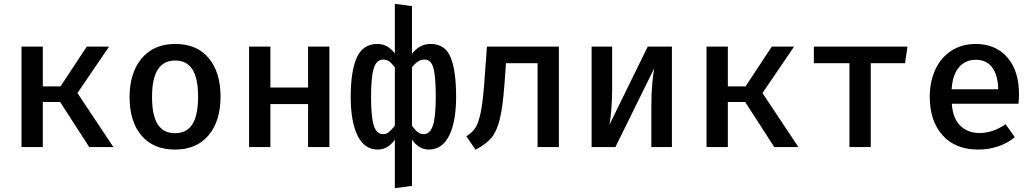

<svg xmlns="http://www.w3.org/2000/svg" viewBox="-20 -773 5440 1009"><path d="M93 -528H205V-319H298L436 -528H553L387 -284L576 0H449L296 -237H205V0H93Z M1139 -265Q1139 -137 1076 -62Q1013 13 900 13Q786 13 723.5 -60.5Q661 -134 661 -264Q661 -390 724.5 -466Q788 -542 901 -542Q1015 -542 1077 -467.5Q1139 -393 1139 -265ZM779 -264Q779 -166 809 -119.5Q839 -73 900 -73Q961 -73 991 -120Q1021 -167 1021 -265Q1021 -362 991 -408.5Q961 -455 901 -455Q840 -455 809.5 -408Q779 -361 779 -264Z M1599 -226H1401V0H1289V-528H1401V-313H1599V-528H1711V0H1599Z M2145 -741V-490Q2184 -542 2243 -542Q2319 -542 2348 -472Q2377 -402 2377 -264Q2377 -134 2340.5 -60.5Q2304 13 2233 13Q2182 13 2145 -39V204L2055 216V-39Q2018 13 1965 13Q1895 13 1859 -60.5Q1823 -134 1823 -264Q1823 -399 1855 -470.5Q1887 -542 1963 -542Q1990 -542 2012.5 -530Q2035 -518 2055 -492V-753ZM1930 -264Q1930 -158 1944.5 -113Q1959 -68 1993 -68Q2010 -68 2022.5 -78Q2035 -88 2055 -112V-419Q2038 -441 2025 -450.5Q2012 -460 1993 -460Q1959 -460 1944.5 -415Q1930 -370 1930 -264ZM2145 -419V-112Q2162 -89 2175.5 -78.5Q2189 -68 2207 -68Q2240 -68 2255 -113.5Q2270 -159 2270 -264Q2270 -372 2257.5 -416Q2245 -460 2213 -460Q2193 -460 2177.5 -450.5Q2162 -441 2145 -419Z M2917 0H2805V-441H2639L2631 -330Q2622 -210 2606.5 -146.5Q2591 -83 2562.5 -49Q2534 -15 2479 14L2431 -57Q2460 -75 2476.5 -98.5Q2493 -122 2504.5 -174Q2516 -226 2524 -325L2539 -528H2917Z M3511 0H3403V-217Q3403 -280 3408 -335.5Q3413 -391 3418 -414L3214 0H3089V-528H3197V-310Q3197 -252 3192.5 -195Q3188 -138 3182 -116L3384 -528H3511Z M3693 -528H3805V-319H3898L4036 -528H4153L3987 -284L4176 0H4049L3896 -237H3805V0H3693Z M4736 -441H4556V0H4444V-441H4257V-528H4749Z M5126 -74Q5163 -74 5196.5 -85.5Q5230 -97 5265 -120L5313 -52Q5276 -21 5226 -4Q5176 13 5121 13Q5000 13 4933 -62.5Q4866 -138 4866 -264Q4866 -343 4895 -406.5Q4924 -470 4979 -506Q5034 -542 5107 -542Q5212 -542 5273.5 -471.5Q5335 -401 5335 -278Q5335 -248 5332 -228H4982Q4987 -151 5026.5 -112.5Q5066 -74 5126 -74ZM4981 -304H5226Q5224 -379 5194 -419Q5164 -459 5108 -459Q5054 -459 5020 -420Q4986 -381 4981 -304Z"/></svg>

Font: Fira Mono Medium
Style: Regular
Weight: 500
Designer: Carrois Corporate & Edenspiekermann AG
Foundry: Carrois Corporate GbR & Edenspiekermann AG
Version: Version 3.206